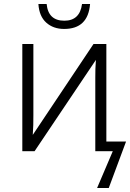

<svg xmlns="http://www.w3.org/2000/svg" viewBox="-20 -752 647 955"><path d="M428 -732H388Q377 -649 300 -649Q220 -649 212 -732H171Q175 -671 210 -639.5Q245 -608 299 -608Q418 -608 428 -732ZM521 183 607 -48H509V-533H445L143 -81Q145 -110 145.5 -130Q146 -150 146 -179V-533H91V0H152L457 -454Q455 -428 454.5 -409Q454 -390 454 -365V0H541L463 183Z"/></svg>

Font: Noto Sans Mono UI Light
Style: Regular
Weight: 300
Designer: Monotype Design team
Foundry: Monotype Imaging Inc.
Version: 1.000